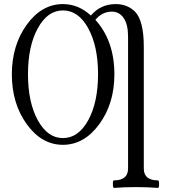

<svg xmlns="http://www.w3.org/2000/svg" viewBox="-20 -696 833 940"><path d="M38 -332Q38 -474 111 -575Q184 -676 288 -676Q364 -676 425 -620Q472 -676 547 -676Q603 -676 641 -639Q684 -594 684 -468V129Q684 187 753 187Q759 187 759 205.5Q759 224 753 224Q705 220 646 220Q585 220 538 224Q533 224 532.5 205.5Q532 187 538 187Q607 187 607 129V-517Q607 -576 585.5 -607.5Q564 -639 528 -639Q480 -639 447 -599Q540 -496 540 -332Q540 -189 466 -88Q392 13 288 13Q184 13 111 -88Q38 -189 38 -332ZM288 -20Q364 -20 412 -107.5Q460 -195 460 -333Q460 -470 412 -557.5Q364 -645 288 -645Q213 -645 165 -557.5Q117 -470 117 -333Q117 -195 165 -107.5Q213 -20 288 -20Z"/></svg>

Font: Junicode Cond Light
Style: Regular
Weight: 300
Width: 3
Designer: Peter S. Baker
Version: Version 2.201